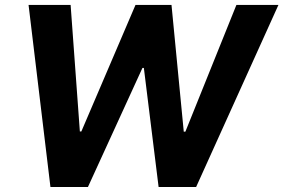

<svg xmlns="http://www.w3.org/2000/svg" viewBox="-20 -747 1132 767"><path d="M181.5 0 94.1 -727.3H262.1L299 -221.9H305L521.3 -727.3H665.1L714.1 -220.9H720.5L924.4 -727.3H1092.3L763.5 0H613.6L554.7 -475.5H549L331.3 0Z"/></svg>

Font: Karasuma Gothic
Style: Bold Italic
Weight: 700
Italic angle: 9.39998°
Designer: Rasmus Andersson / Ryoko Nishizuka
Foundry: Genbu
Version: Version 1.00